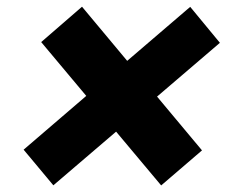

<svg xmlns="http://www.w3.org/2000/svg" viewBox="-20 -582 726 578"><path d="M642 -453.1 552.6 -561.4 362.9 -398.8 226.9 -561.8 104 -455.3 239.7 -293.3 51.1 -131.4 140.6 -24.1 329.5 -185.7 465.2 -23.8 588.1 -129.3 452.8 -291.2Z"/></svg>

Font: TID UI Extra Bold
Style: Italic
Weight: 800
Italic angle: -9.39999°
Designer: The TID Project Authors
Foundry: Bakken & Bæck
Version: Version 1.001;hotconv 1.0.109;makeotfexe 2.5.65596